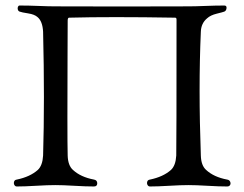

<svg xmlns="http://www.w3.org/2000/svg" viewBox="-20 -672 882 695"><path d="M225 -109Q226 -73 244 -57Q272 -31 320 -22Q332 -20 332 -8.5Q332 3 320 3Q291 3 249 0.5Q207 -2 180 -2Q153 -2 110.5 0.5Q68 3 41 3Q35 3 32 -2.5Q29 -8 31 -14.5Q33 -21 41 -22Q89 -32 117 -57Q134 -73 136 -109Q142 -309 136 -557Q134 -595 116 -610Q105 -620 82 -623.5Q59 -627 51 -630Q46 -632 44.5 -637.5Q43 -643 45 -647.5Q47 -652 51 -652Q83 -652 120 -650.5Q157 -649 180 -649Q421 -648 662 -649Q685 -649 723 -650.5Q761 -652 792 -652Q801 -652 800 -642.5Q799 -633 792 -630Q787 -628 764.5 -622.5Q742 -617 730 -606Q708 -588 707 -557Q698 -355 707 -109Q708 -73 726 -57Q754 -31 802 -22Q810 -21 813 -14.5Q816 -8 813 -2.5Q810 3 802 3Q773 3 731 0.5Q689 -2 662 -2Q635 -2 592.5 0.5Q550 3 523 3Q517 3 514 -2.5Q511 -8 513 -14.5Q515 -21 523 -22Q571 -32 599 -57Q616 -73 618 -109Q619 -147 619 -601Q619 -608 614 -608Q379 -612 230 -608Q225 -608 225 -597Q225 -589 224.5 -470Q224 -351 224 -246.5Q224 -142 225 -109Z"/></svg>

Font: EB Garamond
Style: SC
Weight: 400
Version: Version 000.010